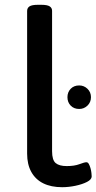

<svg xmlns="http://www.w3.org/2000/svg" viewBox="-20 -773 402 800"><path d="M239 7Q193 7 160.5 -9Q128 -25 110.5 -56.5Q93 -88 93 -133V-727Q93 -740 103 -746.5Q113 -753 138 -753H152Q177 -753 187 -746.5Q197 -740 197 -728V-143Q197 -106 212 -93.5Q227 -81 258 -81Q290 -81 311 -89Q332 -97 340 -97Q346 -97 350 -90Q354 -83 357 -72.5Q360 -62 361 -52Q362 -42 362 -38Q362 -25 342.5 -15Q323 -5 294.5 1Q266 7 239 7ZM310 -319Q288 -319 274.5 -333Q261 -347 261 -368Q261 -389 274.5 -403Q288 -417 310 -417Q330 -417 344.5 -403Q359 -389 359 -368Q359 -347 344.5 -333Q330 -319 310 -319Z"/></svg>

Font: Asap Expanded Medium
Style: Regular
Weight: 500
Width: 7
Designer: Pablo Cosgaya
Foundry: Omnibus-Type
Version: Version 3.001